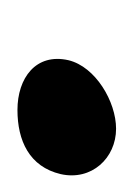

<svg xmlns="http://www.w3.org/2000/svg" viewBox="14 -434 153 220"><g transform="rotate(90 90.0 -323.5)"><path d="M105.5 -267.5C140.5 -267.5 170.5 -281 179 -317C187 -352.5 160.5 -380.5 127 -380.5C96 -380.5 56 -357 48.5 -326C40 -288.5 69 -267.5 105.5 -267.5Z"/></g></svg>

Font: Gluten
Style: Italic
Weight: 400
Italic angle: -13°
Designer: Tyler Finck
Foundry: Etcetera Type Company
Version: Version 0.920